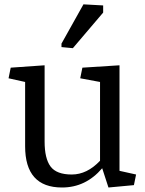

<svg xmlns="http://www.w3.org/2000/svg" viewBox="-20 -835 656 866"><path d="M93.3 -175.3V-465.3L18.6 -481.9L28.3 -529.8L181.2 -540.5V-196.8Q181.2 -120.1 208 -84Q234.9 -47.9 303.7 -47.9Q372.6 -47.9 431.2 -109.9V-465.3L341.8 -481.9L351.6 -529.8L519 -540.5V-64.5L593.8 -47.9L584 0L469.2 10.7L440.9 -76.2Q366.7 10.7 259.8 10.7Q93.3 10.7 93.3 -175.3ZM257.3 -638.2 356.4 -815.4 445.3 -810.5V-778.3L308.6 -617.7L257.3 -622.6Z"/></svg>

Font: NoticiaText-Regular
Style: Regular
Weight: 400
Designer: JM Sole
Foundry: JM Sole
Version: Version 1.003